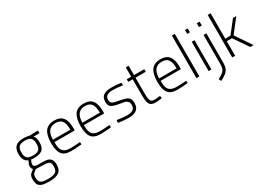

<svg xmlns="http://www.w3.org/2000/svg" viewBox="-7 -1664 3915 2839"><g transform="rotate(-30 1950.5 -244.5)"><path d="M56 87Q56 52 63.5 32Q71 12 86 -2.5Q101 -17 138 -45Q126 -53 120 -70.5Q114 -88 114 -108Q114 -121 119.5 -136Q125 -151 145 -190Q62 -219 62 -341Q62 -427 105 -468.5Q148 -510 242 -510Q289 -510 344 -497L486 -501V-455H383Q420 -424 420 -340Q420 -251 376.5 -213.5Q333 -176 236 -176Q204 -176 183 -180Q181 -176 179.5 -170.5Q178 -165 175 -160Q169 -145 165 -132.5Q161 -120 161 -110Q161 -81 182.5 -72Q204 -63 249 -63H296Q357 -64 395 -54Q433 -44 454 -13.5Q475 17 475 75Q475 160 424.5 198.5Q374 237 252 237Q174 237 131.5 221.5Q89 206 72.5 174Q56 142 56 87ZM370 -343Q370 -412 341 -440Q312 -468 243 -468Q171 -468 141 -439.5Q111 -411 111 -342Q111 -273 140.5 -245Q170 -217 241 -217Q312 -217 341 -245Q370 -273 370 -343ZM424 74Q424 36 413.5 16.5Q403 -3 374.5 -11.5Q346 -20 289 -19L173 -23Q131 6 118 25.5Q105 45 105 83Q105 126 119 150Q133 174 165.5 184.5Q198 195 258 195Q321 195 357 183.5Q393 172 408.5 145.5Q424 119 424 74Z M561 -237Q561 -376 610.5 -442.5Q660 -509 766 -509Q864 -509 911 -451.5Q958 -394 958 -272L957 -230H611Q610 -158 625 -115.5Q640 -73 676.5 -53.5Q713 -34 778 -34Q805 -34 841.5 -35.5Q878 -37 909 -40L939 -43L941 -2Q837 9 764 9Q652 9 606.5 -50Q561 -109 561 -237ZM908 -272Q908 -376 874 -421.5Q840 -467 766 -467Q689 -467 650 -419.5Q611 -372 610 -272Z M1064 -237Q1064 -376 1113.5 -442.5Q1163 -509 1269 -509Q1367 -509 1414 -451.5Q1461 -394 1461 -272L1460 -230H1114Q1113 -158 1128 -115.5Q1143 -73 1179.5 -53.5Q1216 -34 1281 -34Q1308 -34 1344.5 -35.5Q1381 -37 1412 -40L1442 -43L1444 -2Q1340 9 1267 9Q1155 9 1109.5 -50Q1064 -109 1064 -237ZM1411 -272Q1411 -376 1377 -421.5Q1343 -467 1269 -467Q1192 -467 1153 -419.5Q1114 -372 1113 -272Z M1596 -3 1566 -8 1570 -52Q1683 -35 1741 -35Q1811 -35 1844 -59Q1877 -83 1877 -136Q1877 -174 1860.5 -193.5Q1844 -213 1818.5 -221Q1793 -229 1748 -235Q1741 -237 1725 -239Q1660 -250 1625 -264Q1590 -278 1575 -302Q1560 -326 1560 -367Q1560 -446 1607.5 -477Q1655 -508 1745 -508Q1825 -508 1884 -498L1910 -493L1908 -450Q1806 -466 1743 -466Q1673 -466 1641.5 -443Q1610 -420 1610 -374Q1610 -342 1625 -325Q1640 -308 1664.5 -300.5Q1689 -293 1736 -285Q1743 -283 1757 -281Q1823 -269 1857.5 -255.5Q1892 -242 1909.5 -216Q1927 -190 1927 -142Q1927 -62 1880.5 -26.5Q1834 9 1737 9Q1676 9 1596 -3Z M2078 -169V-456H2002V-500H2078V-659H2126V-500H2301V-456H2126V-203Q2126 -134 2131 -100.5Q2136 -67 2153.5 -50Q2171 -33 2211 -33L2306 -41L2310 1Q2240 11 2204 11Q2156 11 2129 -5Q2102 -21 2090 -59.5Q2078 -98 2078 -169Z M2374 -237Q2374 -376 2423.5 -442.5Q2473 -509 2579 -509Q2677 -509 2724 -451.5Q2771 -394 2771 -272L2770 -230H2424Q2423 -158 2438 -115.5Q2453 -73 2489.5 -53.5Q2526 -34 2591 -34Q2618 -34 2654.5 -35.5Q2691 -37 2722 -40L2752 -43L2754 -2Q2650 9 2577 9Q2465 9 2419.5 -50Q2374 -109 2374 -237ZM2721 -272Q2721 -376 2687 -421.5Q2653 -467 2579 -467Q2502 -467 2463 -419.5Q2424 -372 2423 -272Z M2903 -726H2953V0H2903Z M3111 0ZM3111 -500H3159V0H3111ZM3111 -700H3159V-634H3111Z M3236 0ZM3180 180Q3238 148 3265.5 124.5Q3293 101 3303 72Q3313 43 3313 -8V-500H3361V-7Q3361 53 3347.5 90.5Q3334 128 3300.5 157Q3267 186 3201 220ZM3313 -700H3361V-634H3313Z M3514 -726H3564V-291L3653 -292L3816 -500H3872L3695 -273L3879 0H3823L3653 -248H3564V0H3514Z"/></g></svg>

Font: Cairo Light
Style: Regular
Weight: 300
Designer: Mohamed Gaber, the designers of Titillium
Foundry: Kief Type Foundry
Version: Version 2.009; ttfautohint (v1.5.33-1714) -l 8 -r 50 -G 200 